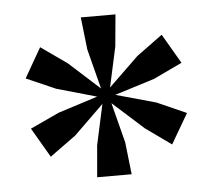

<svg xmlns="http://www.w3.org/2000/svg" viewBox="-40 -861 576 521"><g transform="rotate(-5 248.5 -601.0)"><path d="M204.5 -383 212 -469.5 236 -580 155 -501 84 -449.5 37 -530 115.5 -566.5 223.5 -601 114.5 -632 34.5 -667 81 -748 152 -698 236 -622 208 -731 198 -819H292.5L284.5 -732.5L260.5 -622.5L341.5 -701L412.5 -753L459.5 -672.5L381.5 -635.5L273 -601.5L382.5 -571L462.5 -535.5L415 -454L345 -504L260.5 -580L288.5 -471L298.5 -383Z"/></g></svg>

Font: Merriweather 120pt ExtraBold
Style: Regular
Weight: 800
Version: Version 2.100